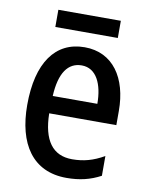

<svg xmlns="http://www.w3.org/2000/svg" viewBox="-80 -745 633 814"><g transform="rotate(10 236.5 -338.0)"><path d="M374 -686H105V-612H374ZM243 -549C117 -549 45 -448 45 -266C45 -99 116 10 262 10C319 10 364 -1 409 -25V-110C362 -83 321 -72 272 -72C188 -72 145 -131 143 -247H432V-308C432 -450 365 -549 243 -549ZM244 -471C307 -471 337 -407 337 -322H145C150 -422 185 -471 244 -471Z"/></g></svg>

Font: Noto Sans Khmer UI Condensed Medium
Style: Regular
Weight: 500
Width: 3
Designer: Danh Hong and the Monotype Design Team
Foundry: Monotype Imaging Inc.
Version: Version 2.002